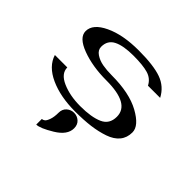

<svg xmlns="http://www.w3.org/2000/svg" viewBox="-169 -690 1088 1088"><g transform="rotate(45 375.0 -146.0)"><path d="M364.3 -500Q483.4 -500 545.9 -477.5Q608.4 -455.1 639.6 -395.5H542Q522.5 -433.6 481 -445.8Q439.5 -458 364.3 -458Q283.2 -458 240.7 -436.5Q198.2 -415 198.2 -364.3Q198.2 -337.9 223.6 -320.8Q249 -303.7 282.2 -297.9Q315.4 -292 354.5 -292Q497.1 -292 582 -245.1Q667 -198.2 667 -146.5V-145.5Q667 -103.5 643.1 -74.2Q619.1 -44.9 573.7 -29.3Q528.3 -13.7 475.1 -6.8Q421.9 0 352.5 0Q235.4 0 151.4 -38.1Q67.4 -76.2 45.9 -145.5H145.5Q145.5 -96.7 207.5 -69.3Q269.5 -42 352.5 -42Q441.4 -42 491.7 -64.5Q542 -86.9 542 -146.5Q542 -250 354.5 -250Q243.2 -250 158.2 -281.7Q73.2 -313.5 73.2 -364.3Q73.2 -421.9 155.3 -460.9Q237.3 -500 364.3 -500ZM354.5 8.8Q379.9 8.8 398.4 25.4Q417 42 417 71.3Q417 125 348.6 166.5Q280.3 208 250 208V163.1Q258.8 163.1 267.6 156.2Q276.4 149.4 284.2 127Q292 104.5 292 71.3Q292 42 311 25.4Q330.1 8.8 354.5 8.8Z"/></g></svg>

Font: okolaks
Style: Bold
Weight: 600
Width: 8
Version: Version 000.6.0